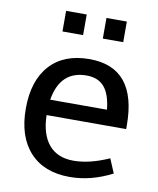

<svg xmlns="http://www.w3.org/2000/svg" viewBox="-82 -780 703 853"><g transform="rotate(10 269.5 -354.0)"><path d="M46 -258C46 -174 67.3 -108.7 110 -62C152.7 -15.3 212.7 8 290 8C354 8 417.7 -8.3 481 -41L454 -105C396 -79 342.8 -66 294.5 -66C246.2 -66 209 -81.3 183 -112C157 -142.7 143.3 -187 142 -245H501V-261C501 -435.7 429.7 -523 287 -523C210.3 -523 151 -499.8 109 -453.5C67 -407.2 46 -342 46 -258ZM287 -449C321.7 -449 348.3 -438.2 367 -416.5C385.7 -394.8 397.3 -361 402 -315H146C160.7 -404.3 207.7 -449 287 -449ZM147 -716V-623H240V-716ZM329 -716V-623H421V-716Z"/></g></svg>

Font: Telex Regular
Style: Regular
Weight: 400
Designer: Andres Torresi
Foundry: Andres Torresi
Version: Version 1.001